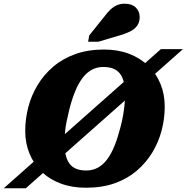

<svg xmlns="http://www.w3.org/2000/svg" viewBox="-98 -995 1006 1035"><path d="M790 -421Q790 -356 773.5 -292.5Q757 -229 723 -173Q689 -117 638.5 -74Q588 -31 520 -7Q452 17 365 17Q290 17 229.5 -5.5Q169 -28 126.5 -69.5Q84 -111 61 -167Q38 -223 38 -289Q38 -354 54.5 -417.5Q71 -481 105 -537Q139 -593 189.5 -636Q240 -679 308.5 -703.5Q377 -728 463 -728Q538 -728 598 -705Q658 -682 701 -640.5Q744 -599 767 -543Q790 -487 790 -421ZM367 -76Q402 -76 430 -91.5Q458 -107 480 -136.5Q502 -166 519.5 -209.5Q537 -253 551 -308Q560 -341 565 -370Q570 -399 573 -427Q576 -455 576 -485Q576 -524 569.5 -551.5Q563 -579 549 -597.5Q535 -616 512.5 -625Q490 -634 458 -634Q424 -634 396 -618.5Q368 -603 346 -573.5Q324 -544 306.5 -501Q289 -458 275 -402Q267 -369 261 -340Q255 -311 252.5 -283Q250 -255 250 -225Q250 -187 256.5 -159Q263 -131 277 -112.5Q291 -94 313 -85Q335 -76 367 -76ZM-78 20 769 -730H888L41 20ZM464 -905Q481 -928 497.5 -943.5Q514 -959 532.5 -967Q551 -975 574 -975Q613 -975 634 -954.5Q655 -934 655 -903Q655 -877 642.5 -858Q630 -839 603.5 -825.5Q577 -812 536 -801L432 -770H377L383 -804Z"/></svg>

Font: Roboto Serif ExtraBold
Style: Italic
Weight: 800
Italic angle: -10°
Version: Version 1.007